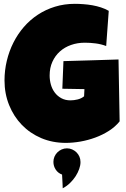

<svg xmlns="http://www.w3.org/2000/svg" viewBox="-20 -743 666 1018"><path d="M614.3 -99.6Q591.3 -70.8 557.6 -49.3Q523.9 -27.8 485.4 -13.7Q446.8 0.5 406.2 7.6Q365.7 14.6 329.1 14.6Q258.3 14.6 198.7 -10.7Q139.2 -36.1 95.9 -80.8Q52.7 -125.5 28.3 -186Q3.9 -246.6 3.9 -316.4Q3.9 -369.6 16.1 -420.7Q28.3 -471.7 51 -516.8Q73.7 -562 106.4 -599.9Q139.2 -637.7 180.7 -665Q222.2 -692.4 271.5 -707.5Q320.8 -722.7 377 -722.7Q397.9 -722.7 421.9 -720.9Q445.8 -719.2 469.5 -715.1Q493.2 -710.9 515.6 -703.6Q538.1 -696.3 556.6 -685.5L543 -499Q515.6 -509.3 486.6 -512.9Q457.5 -516.6 429.7 -516.6Q390.6 -516.6 356.7 -504.6Q322.8 -492.7 297.6 -470.2Q272.5 -447.8 257.8 -415.5Q243.2 -383.3 243.2 -342.8Q243.2 -317.4 250 -293.7Q256.8 -270 270.8 -251.7Q284.7 -233.4 305.4 -222.2Q326.2 -210.9 353.5 -210.9Q372.1 -210.9 391.8 -215.8Q411.6 -220.7 425.8 -232.4L427.7 -270.5L310.5 -272.5L316.4 -418.9Q389.2 -421.4 461.9 -423.1Q534.7 -424.8 608.4 -427.7ZM406.7 117.7Q406.7 133.8 399.9 153.1Q393.1 172.4 380.9 191.4Q368.7 210.4 351.3 227.3Q334 244.1 312.5 255.4Q312.5 255.4 312.3 247.6Q312 239.7 311.5 228.8Q311 217.8 310.3 205.1Q309.6 192.4 309.1 182.6Q287.6 174.8 275.4 156.2Q263.2 137.7 263.2 115.2Q263.2 100.6 268.8 87.6Q274.4 74.7 284.2 64.9Q293.9 55.2 307.1 49.3Q320.3 43.5 335 43.5Q349.6 43.5 362.8 49.3Q376 55.2 385.7 64.9Q395.5 74.7 401.1 87.6Q406.7 100.6 406.7 115.2Z"/></svg>

Font: Luckiest Guy
Style: Regular
Weight: 400
Designer: Astigmatic (AOETI)
Foundry: Astigmatic (AOETI)
Version: Version 1.000